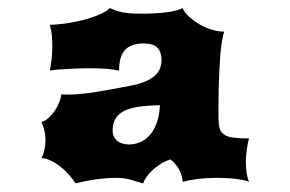

<svg xmlns="http://www.w3.org/2000/svg" viewBox="-20 -814 705 466"><path d="M163.6 -368.7Q156.7 -379.4 147.2 -390.1Q137.7 -400.9 126.5 -409.7Q115.2 -418.5 103.5 -424.1Q91.8 -429.7 80.6 -430.2Q85.4 -439 87.9 -450.7Q90.3 -462.4 90.3 -474.6Q90.3 -487.3 87.4 -498.5Q84.5 -509.8 80.6 -517.6Q90.8 -521 99.1 -528.8Q107.4 -536.6 113.8 -546.4Q120.1 -556.2 124 -566.4Q127.9 -576.7 128.9 -585Q132.8 -584.5 137 -584.5Q141.1 -584.5 145.5 -584.5Q173.3 -584.5 212.9 -590.8Q252.4 -597.2 296.9 -606Q319.3 -610.4 333.7 -616.7Q348.1 -623 356.7 -631.1Q365.2 -639.2 368.7 -648.7Q372.1 -658.2 372.1 -668.5Q372.1 -687.5 362.3 -698Q352.5 -708.5 329.1 -708.5Q298.3 -708.5 283.7 -693.1Q269 -677.7 269 -642.6Q256.3 -645.5 237.8 -647Q219.2 -648.4 197.3 -648.4Q186 -648.4 172.1 -647.9Q158.2 -647.5 144.5 -646.7Q130.9 -646 119.1 -645Q107.4 -644 101.1 -642.6Q103 -653.3 105 -667.5Q106.9 -681.6 106.9 -698.7Q106.9 -707 106.7 -713.4Q106.4 -719.7 106 -726.1Q105.5 -732.4 104.2 -739Q103 -745.6 101.1 -753.9Q117.7 -753.9 139.4 -757.1Q161.1 -760.3 182.1 -765.6Q203.1 -771 220.9 -778.6Q238.8 -786.1 247.1 -794.4Q253.9 -791 260.7 -788.6Q267.6 -786.1 276.1 -784.4Q284.7 -782.7 295.9 -781.7Q307.1 -780.8 323.2 -780.8Q359.9 -780.8 385.7 -784.4Q411.6 -788.1 422.9 -794.4Q429.2 -781.7 441.2 -771.5Q453.1 -761.2 467 -753.4Q481 -745.6 495.6 -741.5Q510.3 -737.3 521.5 -737.3H524.4Q521 -729 518.6 -713.6Q516.1 -698.2 514.6 -679.4Q513.2 -660.6 512.2 -639.4Q511.2 -618.2 510.7 -597.7Q510.3 -577.1 510.3 -559.3Q510.3 -541.5 510.3 -528.8Q510.3 -512.7 512.9 -502.9Q515.6 -493.2 523.7 -487.5Q531.7 -481.9 546.4 -480Q561 -478 584.5 -478Q583 -473.6 581.5 -466.6Q580.1 -459.5 579.1 -451.9Q578.1 -444.3 577.4 -436.3Q576.7 -428.2 576.7 -421.9Q576.7 -406.7 578.6 -394Q580.6 -381.3 584.5 -372.6Q574.7 -377 553.7 -379.6Q532.7 -382.3 507.8 -382.3Q480 -382.3 458.3 -379.4Q436.5 -376.5 423.8 -372.6Q420.9 -394.5 411.9 -407.5Q402.8 -420.4 393.6 -427.2Q380.4 -422.9 368.9 -415.5Q357.4 -408.2 348.9 -399.9Q340.3 -391.6 334.7 -383.3Q329.1 -375 327.6 -368.7Q318.8 -371.1 311.5 -373.5Q304.2 -376 296.9 -377.9Q289.6 -379.9 281 -381.1Q272.5 -382.3 260.7 -382.3Q248.5 -382.3 234.9 -381.1Q221.2 -379.9 208 -377.9Q194.8 -376 183.1 -373.5Q171.4 -371.1 163.6 -368.7ZM293.5 -463.4Q306.6 -463.4 319.3 -468.5Q332 -473.6 342.5 -484.9Q353 -496.1 359.9 -514.2Q366.7 -532.2 368.2 -558.6Q336.9 -558.1 315.2 -554.7Q293.5 -551.3 279.8 -543.9Q266.1 -536.6 259.8 -525.1Q253.4 -513.7 253.4 -497.1Q253.4 -487.3 257.1 -481Q260.7 -474.6 266.4 -470.7Q272 -466.8 279.1 -465.1Q286.1 -463.4 293.5 -463.4Z"/></svg>

Font: Arbutus
Style: Regular
Weight: 400
Designer: Karolina Lach
Foundry: Sorkin Type Co.
Version: Version 1.002